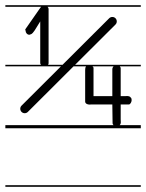

<svg xmlns="http://www.w3.org/2000/svg" viewBox="-23 -483 559 735"><path d="M83.5 -54.5 258.5 -229H306.3C303.6 -225 303 -219.7 303 -215V-94C303 -85 316 -81 325 -83H407C407 -46 408 -48 408 -11C408 -8.1 409.5 -5.8 411.7 -4H-2.5V8H516V-4H435.2C441.7 -10 439 -18.4 439 -26V-83H470C476 -83 481 -93 481 -100C481 -104 480 -108 477 -110C472 -117 463 -115 456 -115H439V-222C439 -224.5 437.6 -226.9 435.6 -229H516V-235H264.5L419 -389C425.7 -395.6 425.7 -406.4 419.1 -413.1C412.5 -419.7 401.7 -419.7 395 -413.1L216.4 -235H161C163.7 -238.6 163 -242.8 163 -247V-449C163 -452 161.4 -454.8 158.9 -457H516V-463H-2.5V-457H134.5C132.2 -454.6 130 -451.2 127 -447L74 -371C72.9 -369.3 75 -367 75 -365C75 -358 81 -350 89 -350C90 -350 91 -350 92 -351C101 -352 105 -361 110 -367L131 -401V-241C131 -238.7 132.2 -236.6 134.2 -235H-2.5V-229H210.3L59.5 -78.6C52.9 -72 52.9 -61.3 59.5 -54.6C66.1 -48 76.9 -47.9 83.5 -54.5ZM-2.5 226V232H516V226ZM411.8 -229C408.8 -226 407 -222 407 -218V-215V-115H335V-222C335 -225.1 333.5 -227.4 331 -229Z"/></svg>

Font: LetsTraceRuled
Style: Medium
Weight: 500
Version: Version 003.000